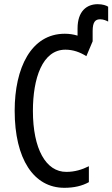

<svg xmlns="http://www.w3.org/2000/svg" viewBox="-20 -886 536 916"><path d="M446 -866C395 -866 350 -834 350 -750V-716C330 -722 311 -725 289 -725C128 -725 50 -561 50 -358C50 -127 141 10 287 10C333 10 372 1 404 -17V-93C372 -77 337 -66 297 -66C199 -65 137 -176 137 -357C137 -512 182 -649 292 -649C329 -649 362 -637 392 -618L422 -689V-738C422 -783 436 -794 458 -794C474 -794 489 -787 496 -783V-854C487 -860 470 -866 446 -866Z"/></svg>

Font: Noto Sans UI Condensed
Style: Regular
Weight: 400
Width: 3
Designer: Monotype Design Team
Foundry: Monotype Imaging Inc.
Version: Version 1.901